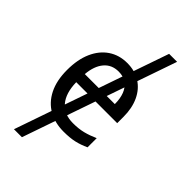

<svg xmlns="http://www.w3.org/2000/svg" viewBox="-288 -846 1140 1140"><g transform="rotate(45 282.0 -276.0)"><path d="M479 -760 144 208H77L412 -760ZM275 -546Q340 -546 387 -516Q434 -486 459.5 -431.5Q485 -377 485 -304V-251H141Q143 -160 184 -112.5Q225 -65 299 -65Q347 -65 384.5 -74.5Q422 -84 462 -102V-25Q423 -7 385.5 1.5Q348 10 295 10Q223 10 168 -21Q113 -52 82 -113.5Q51 -175 51 -264Q51 -352 79 -415Q107 -478 157.5 -512Q208 -546 275 -546ZM275 -474Q217 -474 183 -433.5Q149 -393 143 -321H395Q395 -367 382 -401Q369 -435 342.5 -454.5Q316 -474 275 -474Z"/></g></svg>

Font: Noto Sans Display
Style: Regular
Weight: 400
Designer: Monotype Design Team
Foundry: Monotype Imaging Inc.
Version: Version 2.003